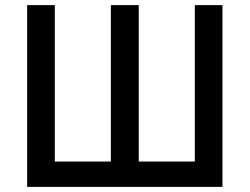

<svg xmlns="http://www.w3.org/2000/svg" viewBox="-20 -730 975 750"><path d="M86 0V-710H194V-99H413V-710H522V-99H741V-710H849V0Z"/></svg>

Font: Geist Med
Style: Regular
Weight: 400
Designer: Basement.studio, Andrés Briganti, Mateo Zaragoza
Foundry: Basement.studio, Vercel, Andrés Briganti, Guido Ferreyra, Mateo Zaragoza
Version: Version 1.401